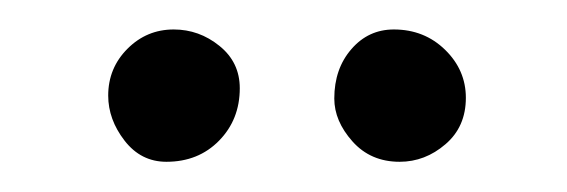

<svg xmlns="http://www.w3.org/2000/svg" viewBox="-20 -657 381 129"><path d="M293 -591.3Q293 -571.8 279.3 -560.1Q265.6 -548.3 248.5 -548.3Q229 -548.3 216.8 -562Q204.6 -575.7 204.6 -590.8Q204.6 -610.8 216.1 -624Q227.5 -637.2 244.6 -637.2Q265.1 -637.2 279.1 -623.5Q293 -609.9 293 -591.3ZM141.1 -597.7Q141.1 -576.7 127.2 -562.5Q113.3 -548.3 91.8 -548.3Q74.7 -548.3 63.7 -562.5Q52.7 -576.7 52.7 -592.8Q52.7 -611.3 65.7 -624.3Q78.6 -637.2 96.7 -637.2Q113.8 -637.2 127.4 -626.2Q141.1 -615.2 141.1 -597.7Z"/></svg>

Font: Mikhak-DS1-FD Regular
Style: Regular
Weight: 400
Designer: Amin Abedi
Version: Version 3.2